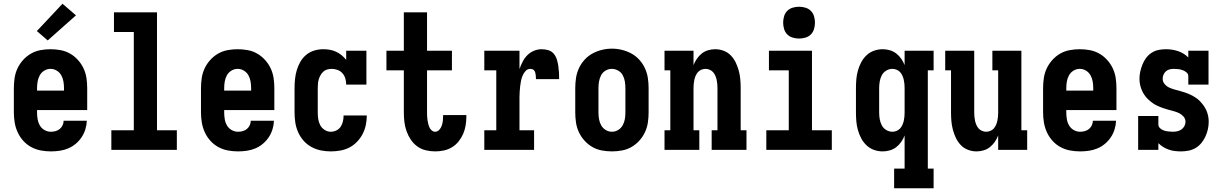

<svg xmlns="http://www.w3.org/2000/svg" viewBox="-20 -801 6540 1026"><path d="M252 8Q225 8 198 3Q171 -2 147 -15Q123 -28 104.5 -48.5Q86 -69 74.5 -94Q63 -119 58.5 -146Q54 -173 54 -200V-330Q54 -357 58 -384Q62 -411 73.5 -435.5Q85 -460 103.5 -480.5Q122 -501 145.5 -514.5Q169 -528 196 -533Q223 -538 250 -538Q277 -538 304 -533Q331 -528 354.5 -514.5Q378 -501 396.5 -480.5Q415 -460 426.5 -435.5Q438 -411 442 -384Q446 -357 446 -330V-213H178V-200Q178 -182 181 -164Q184 -146 193 -130.5Q202 -115 218 -106Q234 -97 252 -97Q265 -97 277.5 -100.5Q290 -104 299.5 -112Q309 -120 314.5 -131.5Q320 -143 320 -156H444Q443 -132 436 -109.5Q429 -87 416 -67.5Q403 -48 384.5 -32.5Q366 -17 344.5 -8Q323 1 299.5 4.5Q276 8 252 8ZM322 -317V-330Q322 -348 319 -365.5Q316 -383 307.5 -398.5Q299 -414 283.5 -423.5Q268 -433 250 -433Q232 -433 216.5 -423.5Q201 -414 192.5 -398.5Q184 -383 181 -365.5Q178 -348 178 -330V-317ZM235 -585 177 -635 314 -781 386 -719Z M575 0V-105H695V-630H589V-735H819V-105H925V0Z M1252 8Q1225 8 1198 3Q1171 -2 1147 -15Q1123 -28 1104.5 -48.5Q1086 -69 1074.5 -94Q1063 -119 1058.5 -146Q1054 -173 1054 -200V-330Q1054 -357 1058 -384Q1062 -411 1073.5 -435.5Q1085 -460 1103.5 -480.5Q1122 -501 1145.5 -514.5Q1169 -528 1196 -533Q1223 -538 1250 -538Q1277 -538 1304 -533Q1331 -528 1354.5 -514.5Q1378 -501 1396.5 -480.5Q1415 -460 1426.5 -435.5Q1438 -411 1442 -384Q1446 -357 1446 -330V-213H1178V-200Q1178 -182 1181 -164Q1184 -146 1193 -130.5Q1202 -115 1218 -106Q1234 -97 1252 -97Q1265 -97 1277.5 -100.5Q1290 -104 1299.5 -112Q1309 -120 1314.5 -131.5Q1320 -143 1320 -156H1444Q1443 -132 1436 -109.5Q1429 -87 1416 -67.5Q1403 -48 1384.5 -32.5Q1366 -17 1344.5 -8Q1323 1 1299.5 4.5Q1276 8 1252 8ZM1322 -317V-330Q1322 -348 1319 -365.5Q1316 -383 1307.5 -398.5Q1299 -414 1283.5 -423.5Q1268 -433 1250 -433Q1232 -433 1216.5 -423.5Q1201 -414 1192.5 -398.5Q1184 -383 1181 -365.5Q1178 -348 1178 -330V-317Z M1747 8Q1720 8 1693.5 2.5Q1667 -3 1643.5 -16Q1620 -29 1602 -49.5Q1584 -70 1573 -95Q1562 -120 1558 -146.5Q1554 -173 1554 -200V-330Q1554 -354 1556.5 -378.5Q1559 -403 1566 -426.5Q1573 -450 1585.5 -471.5Q1598 -493 1617 -508.5Q1636 -524 1659.5 -531Q1683 -538 1708 -538Q1725 -538 1742.5 -535Q1760 -532 1776 -524.5Q1792 -517 1805.5 -506Q1819 -495 1830 -481V-530H1938V-349H1830Q1830 -365 1825.5 -381Q1821 -397 1810 -409.5Q1799 -422 1783.5 -427.5Q1768 -433 1752 -433Q1740 -433 1728 -429.5Q1716 -426 1707.5 -418Q1699 -410 1693 -399.5Q1687 -389 1683.5 -377.5Q1680 -366 1679 -354Q1678 -342 1678 -330V-200Q1678 -182 1680.5 -165Q1683 -148 1691 -132.5Q1699 -117 1714.5 -107Q1730 -97 1747 -97Q1763 -97 1777.5 -104Q1792 -111 1800.5 -124Q1809 -137 1812.5 -152.5Q1816 -168 1816 -183Q1816 -183 1816 -183.5Q1816 -184 1816 -184H1940Q1940 -184 1940 -183.5Q1940 -183 1940 -182Q1940 -157 1934.5 -131.5Q1929 -106 1917 -83.5Q1905 -61 1887 -42.5Q1869 -24 1846.5 -12.5Q1824 -1 1798.5 3.5Q1773 8 1747 8Z M2305 8Q2280 8 2255 2Q2230 -4 2209.5 -19Q2189 -34 2175 -55Q2161 -76 2152.5 -100Q2144 -124 2141 -149Q2138 -174 2138 -199V-425H2045V-530H2138V-735H2262V-530H2395V-425H2262V-199Q2262 -189 2262.5 -179Q2263 -169 2264.5 -159Q2266 -149 2268.5 -139Q2271 -129 2275 -120Q2279 -111 2287 -104Q2295 -97 2305 -97Q2318 -97 2327.5 -107.5Q2337 -118 2341 -130.5Q2345 -143 2346.5 -156Q2348 -169 2348 -182Q2348 -183 2348 -184Q2348 -185 2348 -186H2472Q2472 -184 2472 -181.5Q2472 -179 2472 -176Q2472 -153 2468 -129.5Q2464 -106 2454.5 -84.5Q2445 -63 2430 -44.5Q2415 -26 2395 -14Q2375 -2 2352 3Q2329 8 2305 8Z M2568 0V-105H2632V-425H2568V-530H2756V-432Q2763 -452 2773 -471.5Q2783 -491 2798 -506Q2813 -521 2833 -529.5Q2853 -538 2874 -538Q2892 -538 2909.5 -533Q2927 -528 2938.5 -514.5Q2950 -501 2955.5 -483.5Q2961 -466 2963.5 -448.5Q2966 -431 2967 -413.5Q2968 -396 2968 -378H2844Q2844 -384 2843.5 -390Q2843 -396 2842.5 -402Q2842 -408 2840 -414Q2838 -420 2834.5 -424.5Q2831 -429 2825 -431Q2819 -433 2813 -433Q2799 -433 2788.5 -421.5Q2778 -410 2772.5 -396.5Q2767 -383 2764 -368.5Q2761 -354 2759.5 -339.5Q2758 -325 2757 -310.5Q2756 -296 2756 -281V-105H2834V0Z M3250 8Q3223 8 3196 3Q3169 -2 3145.5 -15.5Q3122 -29 3103.5 -49.5Q3085 -70 3073.5 -94.5Q3062 -119 3058 -146Q3054 -173 3054 -200V-330Q3054 -357 3058 -384Q3062 -411 3073.5 -436Q3085 -461 3103.5 -481.5Q3122 -502 3146 -515Q3170 -528 3196.5 -534.5Q3223 -541 3250 -541Q3277 -541 3303.5 -534.5Q3330 -528 3354 -515Q3378 -502 3396.5 -481.5Q3415 -461 3426.5 -436Q3438 -411 3442 -384Q3446 -357 3446 -330V-200Q3446 -173 3442 -146Q3438 -119 3426.5 -94.5Q3415 -70 3396.5 -49.5Q3378 -29 3354.5 -15.5Q3331 -2 3304 3Q3277 8 3250 8ZM3250 -97Q3268 -97 3283.5 -106.5Q3299 -116 3307.5 -131.5Q3316 -147 3319 -164.5Q3322 -182 3322 -200V-330Q3322 -348 3319 -366Q3316 -384 3307.5 -399.5Q3299 -415 3283 -424Q3267 -433 3249 -433Q3231 -433 3215.5 -423.5Q3200 -414 3192 -398.5Q3184 -383 3181 -365.5Q3178 -348 3178 -330V-200Q3178 -182 3181 -164.5Q3184 -147 3192.5 -131.5Q3201 -116 3216.5 -106.5Q3232 -97 3250 -97Z M3531 0V-105H3562V-425H3531V-530H3686V-453Q3693 -471 3704 -487Q3715 -503 3730 -515Q3745 -527 3764 -532.5Q3783 -538 3802 -538Q3825 -538 3847.5 -529.5Q3870 -521 3886 -504Q3902 -487 3912 -466Q3922 -445 3928 -422.5Q3934 -400 3936 -376.5Q3938 -353 3938 -330V-105H3969V0H3783V-105H3814V-330Q3814 -341 3813 -352.5Q3812 -364 3809.5 -375Q3807 -386 3802.5 -396.5Q3798 -407 3790.5 -415.5Q3783 -424 3772 -428.5Q3761 -433 3750 -433Q3739 -433 3728 -428.5Q3717 -424 3709.5 -415.5Q3702 -407 3697.5 -396.5Q3693 -386 3690.5 -375Q3688 -364 3687 -352.5Q3686 -341 3686 -330V-105H3717V0Z M4075 0V-105H4195V-425H4089V-530H4319V-105H4425V0ZM4250 -595Q4233 -595 4216 -600Q4199 -605 4187 -617Q4175 -629 4170 -646Q4165 -663 4165 -680Q4165 -697 4170 -714Q4175 -731 4187 -743Q4199 -755 4216 -760Q4233 -765 4250 -765Q4267 -765 4284 -760Q4301 -755 4313 -743Q4325 -731 4330 -714Q4335 -697 4335 -680Q4335 -663 4330 -646Q4325 -629 4313 -617Q4301 -605 4284 -600Q4267 -595 4250 -595Z M4758 205V100H4814V-77Q4807 -59 4796 -43Q4785 -27 4769.5 -15Q4754 -3 4735 2.5Q4716 8 4697 8Q4673 8 4650.5 0Q4628 -8 4610.5 -24.5Q4593 -41 4582 -62Q4571 -83 4564.5 -106Q4558 -129 4556 -152.5Q4554 -176 4554 -200V-330Q4554 -354 4556 -377.5Q4558 -401 4564.5 -424Q4571 -447 4582 -468Q4593 -489 4610.5 -505.5Q4628 -522 4650.5 -530Q4673 -538 4697 -538Q4716 -538 4735 -532.5Q4754 -527 4769.5 -515Q4785 -503 4796 -487Q4807 -471 4814 -453V-530H4969V-425H4938V100H4969V205ZM4749 -97Q4760 -97 4771 -101.5Q4782 -106 4789.5 -114Q4797 -122 4802 -133Q4807 -144 4809.5 -155Q4812 -166 4813 -177.5Q4814 -189 4814 -200V-330Q4814 -341 4813 -352.5Q4812 -364 4809.5 -375Q4807 -386 4802 -397Q4797 -408 4789.5 -416Q4782 -424 4771 -428.5Q4760 -433 4749 -433Q4731 -433 4715.5 -423.5Q4700 -414 4692 -398.5Q4684 -383 4681 -365.5Q4678 -348 4678 -330V-200Q4678 -182 4681 -164.5Q4684 -147 4692 -131.5Q4700 -116 4715.5 -106.5Q4731 -97 4749 -97Z M5198 8Q5175 8 5152.5 -0.5Q5130 -9 5114 -26Q5098 -43 5088 -64Q5078 -85 5072 -107.5Q5066 -130 5064 -153.5Q5062 -177 5062 -200V-425H5031V-530H5186V-200Q5186 -189 5187 -177.5Q5188 -166 5190.5 -155Q5193 -144 5197.5 -133.5Q5202 -123 5209.5 -114.5Q5217 -106 5228 -101.5Q5239 -97 5250 -97Q5261 -97 5272 -101.5Q5283 -106 5290.5 -114.5Q5298 -123 5302.5 -133.5Q5307 -144 5309.5 -155Q5312 -166 5313 -177.5Q5314 -189 5314 -200V-425H5283V-530H5438V-105H5469V0H5314V-77Q5307 -59 5296 -43Q5285 -27 5270 -15Q5255 -3 5236 2.5Q5217 8 5198 8Z M5752 8Q5725 8 5698 3Q5671 -2 5647 -15Q5623 -28 5604.5 -48.5Q5586 -69 5574.5 -94Q5563 -119 5558.5 -146Q5554 -173 5554 -200V-330Q5554 -357 5558 -384Q5562 -411 5573.5 -435.5Q5585 -460 5603.5 -480.5Q5622 -501 5645.5 -514.5Q5669 -528 5696 -533Q5723 -538 5750 -538Q5777 -538 5804 -533Q5831 -528 5854.5 -514.5Q5878 -501 5896.5 -480.5Q5915 -460 5926.5 -435.5Q5938 -411 5942 -384Q5946 -357 5946 -330V-213H5678V-200Q5678 -182 5681 -164Q5684 -146 5693 -130.5Q5702 -115 5718 -106Q5734 -97 5752 -97Q5765 -97 5777.5 -100.5Q5790 -104 5799.5 -112Q5809 -120 5814.5 -131.5Q5820 -143 5820 -156H5944Q5943 -132 5936 -109.5Q5929 -87 5916 -67.5Q5903 -48 5884.5 -32.5Q5866 -17 5844.5 -8Q5823 1 5799.5 4.5Q5776 8 5752 8ZM5822 -317V-330Q5822 -348 5819 -365.5Q5816 -383 5807.5 -398.5Q5799 -414 5783.5 -423.5Q5768 -433 5750 -433Q5732 -433 5716.5 -423.5Q5701 -414 5692.5 -398.5Q5684 -383 5681 -365.5Q5678 -348 5678 -330V-317Z M6291 8Q6274 8 6257.5 6Q6241 4 6225.5 -1.5Q6210 -7 6196 -15.5Q6182 -24 6170 -36V0H6062V-181H6170V-136Q6170 -124 6179.5 -115.5Q6189 -107 6200 -103.5Q6211 -100 6223 -98.5Q6235 -97 6247 -97Q6259 -97 6271 -99.5Q6283 -102 6293 -109Q6303 -116 6309 -127Q6315 -138 6315 -151Q6315 -166 6304.5 -178Q6294 -190 6280.5 -196.5Q6267 -203 6252 -207Q6237 -211 6222.5 -215Q6208 -219 6193.5 -224Q6179 -229 6165 -235.5Q6151 -242 6138.5 -251Q6126 -260 6115 -270.5Q6104 -281 6095.5 -293.5Q6087 -306 6081 -320.5Q6075 -335 6072 -350Q6069 -365 6069 -380Q6069 -400 6073.5 -419.5Q6078 -439 6085.5 -457.5Q6093 -476 6105 -492Q6117 -508 6134 -519Q6151 -530 6170.5 -534Q6190 -538 6210 -538Q6227 -538 6243 -535.5Q6259 -533 6274.5 -528Q6290 -523 6304 -514.5Q6318 -506 6330 -494V-530H6438V-349H6330V-394Q6330 -406 6320.5 -414Q6311 -422 6300 -426Q6289 -430 6277.5 -431.5Q6266 -433 6254 -433Q6242 -433 6231 -430.5Q6220 -428 6211 -420.5Q6202 -413 6197.5 -402Q6193 -391 6193 -380Q6193 -365 6203 -352.5Q6213 -340 6227 -333.5Q6241 -327 6255.5 -323Q6270 -319 6285 -315Q6300 -311 6314.5 -306Q6329 -301 6342.5 -294.5Q6356 -288 6369 -279.5Q6382 -271 6392.5 -260Q6403 -249 6412 -236.5Q6421 -224 6427 -210Q6433 -196 6436 -181Q6439 -166 6439 -150Q6439 -130 6434.5 -110Q6430 -90 6421.5 -71.5Q6413 -53 6400 -37Q6387 -21 6369.5 -10.5Q6352 0 6331.5 4Q6311 8 6291 8Z"/></svg>

Font: Iosevka Slab Extrabold
Style: Regular
Weight: 800
Monospace: yes
Designer: Belleve Invis
Foundry: Belleve Invis
Version: Version 11.1.1; ttfautohint (v1.8.3)